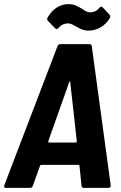

<svg xmlns="http://www.w3.org/2000/svg" viewBox="-28 -915 587 935"><path d="M303 -801C319 -801 327 -794 346 -784C364 -774 378 -766 403 -766C441 -766 482 -785 507 -827C511 -834 509 -839 505 -844L472 -879C467 -885 461 -883 455 -876C442 -860 427 -855 412 -855C395 -855 384 -864 370 -873C351 -884 332 -895 306 -895C265 -895 228 -872 204 -830C200 -823 201 -818 206 -813L241 -777C246 -771 252 -773 258 -780C270 -794 285 -801 303 -801ZM381 0H500C507 0 512 -4 511 -13L419 -690C418 -697 414 -700 407 -700H266C260 -700 254 -697 252 -690L-7 -13C-10 -4 -7 0 1 0H118C125 0 129 -3 132 -10L167 -108C168 -111 169 -112 172 -112H354C357 -112 358 -111 359 -108L369 -10C370 -3 374 0 381 0ZM207 -227 309 -515C310 -520 314 -520 314 -515L346 -227C347 -223 343 -221 340 -221H211C209 -221 206 -223 207 -227Z"/></svg>

Font: Barlow Semi Condensed
Style: Bold Italic
Weight: 700
Width: 4
Italic angle: -7°
Designer: Jeremy Tribby
Foundry: Tribby Type
Version: Version 1.422;hotconv 1.0.109;makeotfexe 2.5.65596